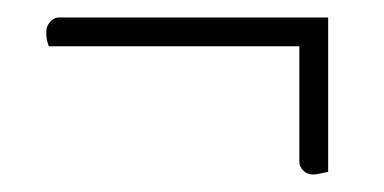

<svg xmlns="http://www.w3.org/2000/svg" viewBox="-20 -308 440 220"><path d="M356 -288V-111Q355 -111 348.5 -109.5Q342 -108 339 -108Q332 -108 327.5 -112.5Q323 -117 323 -123V-255H36Q33 -262 33 -271Q33 -278 37.5 -283Q42 -288 47 -288Z"/></svg>

Font: Yanone Kaffeesatz Thin
Style: Regular
Weight: 250
Designer: Yanone (Cyrillic: Daniel Pouzeot)
Foundry: Yanone
Version: Version 1.003;PS 001.003;hotconv 1.0.88;makeotf.lib2.5.64775